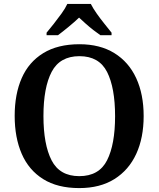

<svg xmlns="http://www.w3.org/2000/svg" viewBox="-20 -951 810 981"><path d="M385 10Q274 10 200.5 -36Q127 -82 91 -165Q55 -248 55 -359Q55 -470 91 -552Q127 -634 201 -679.5Q275 -725 386 -725Q491 -725 564.5 -679.5Q638 -634 676 -551.5Q714 -469 714 -358Q714 -247 676 -164.5Q638 -82 564.5 -36Q491 10 385 10ZM385 -51Q486 -51 527 -132Q568 -213 568 -357Q568 -503 527 -583.5Q486 -664 386 -664Q286 -664 244 -584Q202 -504 202 -358Q202 -213 243.5 -132Q285 -51 385 -51ZM218 -784Q234 -803 254.5 -829Q275 -855 294.5 -882Q314 -909 324 -931H444Q455 -909 474 -882Q493 -855 514 -829Q535 -803 550 -784V-771H493Q477 -782 457 -797.5Q437 -813 418 -830Q399 -847 384 -861Q361 -839 330 -813.5Q299 -788 276 -771H218Z"/></svg>

Font: Noto Serif Vithkuqi SemiBold
Style: Regular
Weight: 600
Version: Version 1.005